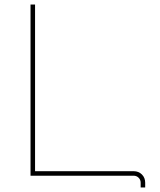

<svg xmlns="http://www.w3.org/2000/svg" viewBox="-20 -777 707 849"><path d="M571 -20Q593 -20 607.5 -5.5Q622 9 622 31V52H602V31Q602 18 593 9Q584 0 571 0H115V-757H135V-20Z"/></svg>

Font: Montserrat arm Thin
Style: Regular
Weight: 250
Designer: Julieta Ulanovsky
Foundry: Julieta Ulanovsky
Version: Version 6.000;PS 006.000;hotconv 1.0.88;makeotf.lib2.5.64775